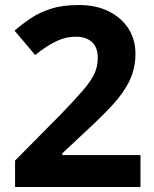

<svg xmlns="http://www.w3.org/2000/svg" viewBox="-20 -744 612 764"><path d="M539 0H40V-105L219 -286Q273 -342 306 -379.5Q339 -417 354 -447.5Q369 -478 369 -513Q369 -556 345.5 -577Q322 -598 282 -598Q241 -598 202 -579Q163 -560 120 -525L38 -622Q69 -649 103.5 -672Q138 -695 183.5 -709.5Q229 -724 293 -724Q363 -724 413.5 -698.5Q464 -673 491.5 -629.5Q519 -586 519 -531Q519 -472 495.5 -423Q472 -374 427.5 -326Q383 -278 320 -220L228 -134V-127H539Z"/></svg>

Font: RS Noto Sans
Style: Bold
Weight: 700
Designer: Monotype Design Team
Foundry: Monotype Imaging Inc.
Version: Version 3.10